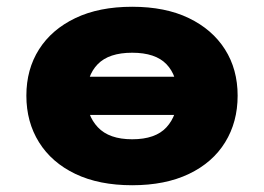

<svg xmlns="http://www.w3.org/2000/svg" viewBox="-20 -537 781 568"><path d="M371 11Q273 11 203 -22.5Q133 -56 95.5 -116Q58 -176 58 -254Q58 -332 95.5 -391Q133 -450 203 -483.5Q273 -517 371 -517Q469 -517 538.5 -483.5Q608 -450 645.5 -391Q683 -332 683 -254Q683 -176 646 -116Q609 -56 539 -22.5Q469 11 371 11ZM371 -125Q440 -125 472.5 -160.5Q505 -196 505 -253Q505 -313 472.5 -347Q440 -381 371 -381Q302 -381 269 -347Q236 -313 236 -253Q236 -196 269.5 -160.5Q303 -125 371 -125ZM194 -197V-310H546V-197Z"/></svg>

Font: Nunito Sans 7pt SemiExpanded Black
Style: Regular
Weight: 900
Width: 6
Designer: Vernon Adams
Foundry: Vernon Adams
Version: Version 3.101;gftools[0.9.27]